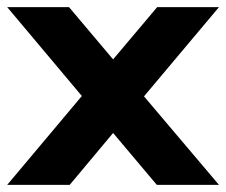

<svg xmlns="http://www.w3.org/2000/svg" viewBox="-30 -520 636 540"><path d="M585.9 -500 375 -249 585.9 0H411.1L288.1 -146L166 0H-9.8L200.2 -250L-9.8 -500H164.1L288.1 -353L412.1 -500Z"/></svg>

Font: Orkney
Style: Bold
Weight: 700
Designer: Samuel Oakes and Alfredo Marco Pradil
Foundry: Alfredo Marco Pradil
Version: 1.0